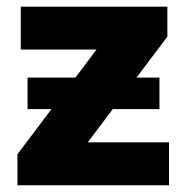

<svg xmlns="http://www.w3.org/2000/svg" viewBox="-20 -548 554 568"><path d="M383.8 -318.4H451.7V-225.1H313.5L239.7 -127H480V0H31.7V-91.8L132.3 -225.1H61.5V-318.4H203.1L265.6 -401.4H41.5V-528.3H475.1V-439.5Z"/></svg>

Font: Roboto Black
Style: Regular
Weight: 900
Designer: Google
Version: Version 2.134; 2016